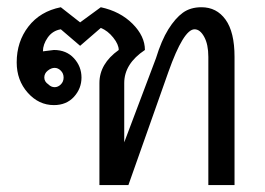

<svg xmlns="http://www.w3.org/2000/svg" viewBox="-20 -540 751 544"><path d="M644.5 -15.6H570.3V-378.9Q570.3 -414.1 558.6 -435.5Q546.9 -457 531.2 -457Q500 -457 457 -335.9L343.8 -15.6H261.7V-304.7Q261.7 -359.4 316.4 -398.4Q316.4 -414.1 300.8 -433.6Q285.2 -453.1 265.6 -460.9L207 -410.2L152.3 -457Q128.9 -453.1 115.2 -433.6Q101.6 -414.1 101.6 -394.5L132.8 -398.4Q168 -398.4 189.5 -375Q210.9 -351.6 210.9 -320.3Q210.9 -289.1 189.5 -265.6Q168 -242.2 132.8 -242.2Q89.8 -242.2 58.6 -277.3Q27.3 -312.5 27.3 -363.3Q27.3 -421.9 60.5 -464.8Q93.8 -507.8 152.3 -519.5L207 -476.6L265.6 -519.5Q320.3 -507.8 355.5 -472.7Q390.6 -437.5 390.6 -398.4Q332 -359.4 332 -304.7V-136.7L421.9 -375Q437.5 -425.8 457 -457Q476.6 -488.3 498 -503.9Q519.5 -519.5 550.8 -519.5Q593.8 -519.5 619.1 -484.4Q644.5 -449.2 644.5 -378.9ZM117.2 -300.8Q125 -293 134.8 -293Q144.5 -293 152.3 -300.8Q160.2 -308.6 160.2 -320.3Q160.2 -332 152.3 -339.8Q144.5 -347.7 134.8 -347.7Q125 -347.7 115.2 -339.8Q105.5 -332 105.5 -320.3Q105.5 -308.6 117.2 -300.8Z"/></svg>

Font: 和音 by 宁静之雨，公众号njzyshare
Style: Regular
Weight: 400
Designer: Steve Matteson
Foundry: Ascender Corporation
Version: Version 6.00;June 8, 2018;FontCreator 11.0.0.2388 32-bit